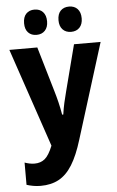

<svg xmlns="http://www.w3.org/2000/svg" viewBox="-61 -954 612 1006"><g transform="rotate(-5 245.0 -451.5)"><path d="M112 10Q91 10 72 6.5Q53 3 38 -2V-119Q49 -115 62.5 -112Q76 -109 90 -109Q122 -109 144 -127Q166 -145 186 -195L10 -714H157L226 -479Q235 -449 242.5 -418Q250 -387 256 -352H262Q267 -387 273 -413Q279 -439 287 -470L350 -714H490L334 -214Q309 -132 278.5 -83Q248 -34 207.5 -12Q167 10 112 10ZM99 -846Q99 -879 115.5 -896Q132 -913 159 -913Q187 -913 203.5 -895.5Q220 -878 220 -846Q220 -815 203.5 -797.5Q187 -780 159 -780Q132 -780 115.5 -797Q99 -814 99 -846ZM280 -846Q280 -879 296.5 -896Q313 -913 341 -913Q369 -913 385.5 -895.5Q402 -878 402 -846Q402 -815 385.5 -797.5Q369 -780 341 -780Q313 -780 296.5 -797.5Q280 -815 280 -846Z"/></g></svg>

Font: Noto Sans ExtraCondensed
Style: Bold
Weight: 700
Width: 2
Designer: Monotype Design Team
Foundry: Monotype Imaging Inc.
Version: Version 2.013; ttfautohint (v1.8.4.7-5d5b)